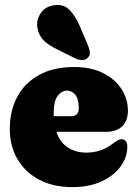

<svg xmlns="http://www.w3.org/2000/svg" viewBox="-20 -753 562 785"><path d="M503 -300.5Q503 -259 479.5 -236.5Q456 -214 414 -214H210.5Q225 -171 257.2 -150Q289.5 -129 334.5 -129Q362.5 -129 390.5 -138.2Q418.5 -147.5 441.5 -166Q465.5 -185 478 -184Q487 -183.5 493.8 -176.8Q500.5 -170 500.5 -153Q500.5 -110 473 -72.2Q445.5 -34.5 395 -11.2Q344.5 12 275.5 12Q198 12 140.8 -18Q83.5 -48 51.8 -101.8Q20 -155.5 20 -226.5Q20 -299 50 -356Q80 -413 138.8 -446Q197.5 -479 283 -479Q352 -479 401 -454.5Q450 -430 476.5 -389.2Q503 -348.5 503 -300.5ZM199.5 -289Q199.5 -283.5 200 -278H270.5Q302 -278 302 -310.5Q302 -349 287.5 -365.8Q273 -382.5 255 -382.5Q232.5 -382.5 216 -361.2Q199.5 -340 199.5 -289ZM307.5 -643.5 339 -569Q345.5 -554 347.2 -541Q349 -528 339.5 -517.5Q331 -508 316.5 -507.5Q302 -507 288.5 -514L216 -550Q176 -569.5 157.2 -589.2Q138.5 -609 133 -639Q127.5 -669.5 145.2 -697.2Q163 -725 197.5 -731Q238.5 -738.5 263.8 -713Q289 -687.5 307.5 -643.5Z"/></svg>

Font: Fraunces 72pt S100 Black
Style: Regular
Weight: 900
Version: Version 1.000; ttfautohint (v1.8.3)